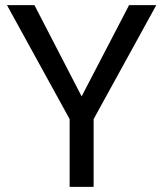

<svg xmlns="http://www.w3.org/2000/svg" viewBox="-20 -731 641 751"><path d="M299.3 -354 484.9 -710.9H591.3L346.2 -265.1V0H252.4V-265.1L7.3 -710.9H114.7Z"/></svg>

Font: Vazir UI
Style: Regular-UI
Weight: 400
Designer: Saber Rastikerdar
Foundry: Saber Rastikerdar
Version: Version 30.1.0